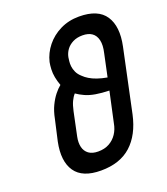

<svg xmlns="http://www.w3.org/2000/svg" viewBox="-133 -803 787 905"><g transform="rotate(-20 261.0 -351.0)"><path d="M368 -710Q316 -710 273.5 -689Q231 -668 203 -633Q175 -598 165 -556Q162 -541 161 -521Q160 -501 164 -480Q168 -459 176 -437Q161 -425 145.5 -405.5Q130 -386 117 -359Q104 -332 97 -296L73 -190Q54 -97 90 -44.5Q126 8 219 8Q314 8 370.5 -43Q427 -94 448 -190L515 -506Q535 -601 499 -655.5Q463 -710 368 -710ZM421 -507 397 -394Q369 -399 347.5 -406.5Q326 -414 310.5 -423.5Q295 -433 285 -443Q269 -457 262 -472.5Q255 -488 253.5 -502Q252 -516 253.5 -528Q255 -540 256 -547Q260 -567 272 -583.5Q284 -600 304.5 -610.5Q325 -621 353 -621Q382 -621 400 -608.5Q418 -596 424 -570.5Q430 -545 421 -507ZM237 -81Q207 -81 189.5 -94Q172 -107 166.5 -129.5Q161 -152 167 -181L192 -300Q198 -328 206.5 -346Q215 -364 226 -376Q243 -364 265 -354Q287 -344 316.5 -339Q346 -334 384 -333L351 -181Q346 -152 331 -129.5Q316 -107 292.5 -94Q269 -81 237 -81Z"/></g></svg>

Font: Advent Pro SemiBold
Style: Italic
Weight: 600
Italic angle: -12°
Version: Version 3.000